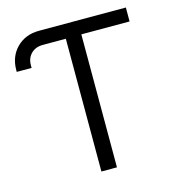

<svg xmlns="http://www.w3.org/2000/svg" viewBox="-105 -792 823 884"><g transform="rotate(-15 307.0 -350.0)"><path d="M270 0V-632.8H160.2Q125.5 -632.8 104.2 -611.6Q83 -590.3 83 -556.2V-543.9H12.2V-551.8Q12.2 -617.2 53.7 -658.7Q95.2 -700.2 160.2 -700.2H574.2V-633.8H344.2V0Z"/></g></svg>

Font: LT Superior
Style: Regular
Weight: 400
Designer: Daniel Lyons
Foundry: LyonsType
Version: Version 1.000